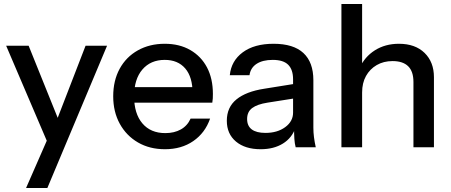

<svg xmlns="http://www.w3.org/2000/svg" viewBox="-20 -740 2269 965"><path d="M111 205 234 -76 255 -109 410 -510H518L218 205ZM229 0 11 -510H124L309 -51Z M809 10Q732 10 673.5 -24Q615 -58 582 -118Q549 -178 549 -256Q549 -335 581.5 -394.5Q614 -454 673 -487Q732 -520 808 -520Q882 -520 936.5 -488.5Q991 -457 1020.5 -401Q1050 -345 1050 -268Q1050 -256 1049.5 -245.5Q1049 -235 1047 -224H619V-302H974L948 -271Q948 -353 911 -396Q874 -439 808 -439Q737 -439 695.5 -390.5Q654 -342 654 -256Q654 -169 695.5 -120Q737 -71 811 -71Q856 -71 889 -89.5Q922 -108 938 -144H1036Q1011 -72 951.5 -31Q892 10 809 10Z M1466 0Q1461 -19 1459.5 -42Q1458 -65 1458 -98H1453V-341Q1453 -390 1428.5 -414.5Q1404 -439 1351 -439Q1300 -439 1269.5 -419Q1239 -399 1234 -362H1135Q1142 -434 1200 -477Q1258 -520 1355 -520Q1455 -520 1505 -473.5Q1555 -427 1555 -337V-98Q1555 -75 1558 -51Q1561 -27 1567 0ZM1290 10Q1212 10 1166 -28.5Q1120 -67 1120 -133Q1120 -201 1168.5 -240.5Q1217 -280 1308 -294L1476 -321V-248L1324 -224Q1273 -216 1247.5 -197Q1222 -178 1222 -142Q1222 -107 1245.5 -89.5Q1269 -72 1314 -72Q1374 -72 1413.5 -101Q1453 -130 1453 -174L1466 -100Q1448 -47 1402 -18.5Q1356 10 1290 10Z M1696 0V-720H1800V0ZM2058 0V-328Q2058 -381 2031.5 -407Q2005 -433 1953 -433Q1908 -433 1873.5 -413Q1839 -393 1819.5 -358Q1800 -323 1800 -275L1787 -397Q1812 -454 1864 -487Q1916 -520 1985 -520Q2067 -520 2114 -474Q2161 -428 2161 -352V0Z"/></svg>

Font: Instrument Sans Medium
Style: Regular
Weight: 500
Designer: Rodrigo Fuenzalida
Foundry: fragTYPE
Version: Version 1.000;gftools[0.9.28]